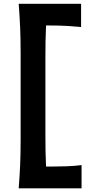

<svg xmlns="http://www.w3.org/2000/svg" viewBox="-20 -869 496 1022"><path d="M79.6 133.3Q84.5 69.3 87.2 10Q89.8 -49.3 89.8 -123V-586.9Q89.8 -662.6 87.2 -723.1Q84.5 -783.7 79.6 -848.6H411.6V-725.1Q376 -728.5 336.2 -731Q296.4 -733.4 241.7 -733.4H225.1Q223.1 -692.4 222.4 -651.1Q221.7 -609.9 221.7 -562V-147.9Q221.7 -102.1 222.4 -62Q223.1 -22 225.1 17.6H250Q294.9 17.6 335.9 16.1Q377 14.6 414.1 9.8V133.3Z"/></svg>

Font: Pinar DS4-SemiBold
Style: Regular
Weight: 600
Designer: Amin Abedi
Version: Version 2.000